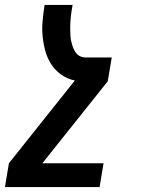

<svg xmlns="http://www.w3.org/2000/svg" viewBox="-53 -540 573 775"><path d="M-33 215 -17 119 249 -215Q219 -221 194.5 -238.5Q170 -256 154 -280.5Q138 -305 130 -334Q122 -363 119 -394Q116 -425 119 -456.5Q122 -488 127 -520H240Q238 -510 236.5 -499.5Q235 -489 233.5 -478.5Q232 -468 231.5 -457.5Q231 -447 230.5 -436.5Q230 -426 230.5 -416Q231 -406 231.5 -395.5Q232 -385 234 -375.5Q236 -366 239 -356.5Q242 -347 246.5 -338Q251 -329 257.5 -322Q264 -315 273.5 -311.5Q283 -308 293 -308H398L382 -212L118 119H365L349 215Z"/></svg>

Font: Iosevka
Style: Bold Italic
Weight: 700
Italic angle: -9°
Monospace: yes
Designer: Belleve Invis
Foundry: Belleve Invis
Version: Version 32.5.0; ttfautohint (v1.8.4)